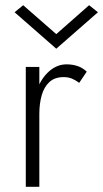

<svg xmlns="http://www.w3.org/2000/svg" viewBox="-20 -717 396 737"><path d="M131 -460H79V0H131ZM284 -399 313 -442Q297 -457 277.5 -463.5Q258 -470 236 -470Q200 -470 170.5 -445Q141 -420 124 -377.5Q107 -335 107 -280H131Q131 -319 140 -351Q149 -383 169.5 -402Q190 -421 224 -421Q242 -421 255.5 -415.5Q269 -410 284 -399ZM196 -586 69 -697 36 -670 196 -530 356 -670 322 -697Z"/></svg>

Font: Jost Light
Style: Regular
Weight: 300
Version: Version 3.710